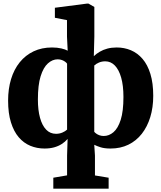

<svg xmlns="http://www.w3.org/2000/svg" viewBox="-20 -840 926 1102"><path d="M286 243V180L365 166.5V53L368 -42.5Q354 -26 334.5 -13.5Q315 -1 290.5 5.8Q266 12.5 235.5 12.5Q192 12.5 154 -3.2Q116 -19 87.5 -52.2Q59 -85.5 42.8 -137.8Q26.5 -190 26.5 -262.5Q26.5 -330 43.5 -386Q60.5 -442 93.5 -482.8Q126.5 -523.5 173.2 -545.5Q220 -567.5 278.5 -567.5Q308.5 -567.5 332 -562Q355.5 -556.5 368.5 -549L364.5 -630V-724.5L295 -738V-795.5L480.5 -819.5H487.5L521.5 -800V-630L518.5 -517.5Q533.5 -532 552.8 -543.2Q572 -554.5 596 -561Q620 -567.5 650 -567.5Q693.5 -567.5 731.5 -551.5Q769.5 -535.5 798.2 -502Q827 -468.5 843.2 -415.8Q859.5 -363 859.5 -290Q859.5 -223 842.5 -167.8Q825.5 -112.5 793.8 -72Q762 -31.5 716.8 -9.5Q671.5 12.5 614.5 12.5Q579.5 12.5 557 5.2Q534.5 -2 521 -9L525 53V167L603.5 180V243ZM301.5 -72Q321 -72 338 -79.2Q355 -86.5 365 -96V-474.5Q362 -479.5 354.5 -485.2Q347 -491 336 -495.2Q325 -499.5 311 -499.5Q281 -499.5 255 -476.2Q229 -453 213.2 -402.5Q197.5 -352 197.5 -269Q197.5 -207.5 209.8 -163.5Q222 -119.5 245 -95.8Q268 -72 301.5 -72ZM575.5 -59.5Q605.5 -59.5 631.2 -81.2Q657 -103 672.8 -152.2Q688.5 -201.5 688.5 -283.5Q688.5 -349 675.5 -394.5Q662.5 -440 639.2 -464Q616 -488 584 -488Q564.5 -488 548 -481Q531.5 -474 521 -464V-83.5Q524 -79.5 531.5 -73.8Q539 -68 550.2 -63.8Q561.5 -59.5 575.5 -59.5Z"/></svg>

Font: Merriweather 20pt Black
Style: Regular
Weight: 900
Version: Version 2.100